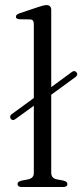

<svg xmlns="http://www.w3.org/2000/svg" viewBox="-20 -752 331 772"><path d="M23 -274.5Q20 -279.5 21 -284.2Q22 -289 26.5 -292.5L133.5 -370.5L162.5 -384.5L269.5 -463Q274 -466.5 279.2 -466Q284.5 -465.5 288 -460.5Q291.5 -456.5 290.5 -451.8Q289.5 -447 284.5 -443L169.5 -359L140.5 -344.5L41 -272.5Q31 -265 23 -274.5ZM186 -712V-57.5Q186 -46 191.8 -39.5Q197.5 -33 208 -31L234.5 -26Q242.5 -24 246.8 -20.8Q251 -17.5 251 -12Q251 -6.5 246.5 -3.2Q242 0 233 0H67.5Q59 0 54.8 -3.2Q50.5 -6.5 50.5 -12Q50.5 -17 54.2 -20.2Q58 -23.5 66 -25.5L94 -31Q104.5 -33.5 110.2 -39.5Q116 -45.5 116 -57V-654.5Q116 -664.5 112.5 -669Q109 -673.5 100 -674L58.5 -674.5Q50.5 -675 47.2 -677.8Q44 -680.5 44 -684.5Q44 -689.5 47.5 -692.8Q51 -696 60 -699L133 -723.5Q146 -728 154 -729.8Q162 -731.5 167 -731.5Q176.5 -731.5 181.2 -726.5Q186 -721.5 186 -712Z"/></svg>

Font: Fraunces Light
Style: Regular
Weight: 300
Version: Version 1.000;[b76b70a41]